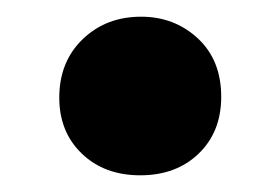

<svg xmlns="http://www.w3.org/2000/svg" viewBox="-20 -471 336 230"><path d="M148 -261Q105 -261 78 -287Q51 -313 51 -354Q51 -397 79 -424Q107 -451 149 -451Q189 -451 217 -425Q245 -399 245 -355Q245 -313 218 -287Q191 -261 148 -261Z"/></svg>

Font: Onest ExtraBold
Style: Regular
Weight: 800
Designer: Dmitri Voloshin, Andrey Kudryavtsev
Foundry: Dmitri Voloshin, Andrey Kudryavtsev
Version: Version 1.000;gftools[0.9.33]